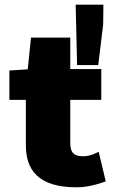

<svg xmlns="http://www.w3.org/2000/svg" viewBox="-20 -785 481 817"><path d="M305 12C348 12 384 2 412 -7L430 -13L400 -139L378 -129C366 -124 348 -120 335 -120C298 -120 279 -132 279 -177V-360H411V-491H279V-625H112L98 -490L20 -485V-360H90V-167C90 -66 139 12 305 12ZM419 -681 420 -765H302L308 -508H398Z"/></svg>

Font: Falling Sky
Style: ExBd
Weight: 400
Designer: Paul D. Hunt
Foundry: Adobe Systems Incorporated
Version: Version 1.02